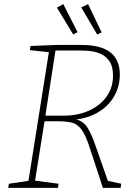

<svg xmlns="http://www.w3.org/2000/svg" viewBox="-20 -911 669 931"><path d="M20 0 23 -20 118 -34 217 -658 125 -668 128 -688 255 -693H376Q561 -693 561 -550Q561 -492 534 -445Q507 -398 459 -368.5Q411 -339 350 -332Q387 -322 406.5 -288.5Q426 -255 443 -205L503 -34L568 -20L565 0H479L414 -198Q395 -256 375.5 -282.5Q356 -309 329.5 -316Q303 -323 261 -323H196L150 -35L264 -20L261 0ZM369 -666H249L200 -350H285Q359 -350 413.5 -375.5Q468 -401 498 -444.5Q528 -488 528 -544Q528 -590 510 -615Q492 -640 465.5 -651Q439 -662 412.5 -664Q386 -666 369 -666ZM335 -744 256 -874 287 -891 356 -755ZM451 -744 374 -875 407 -891 473 -754Z"/></svg>

Font: Bitter ExtraLight
Style: Italic
Weight: 200
Italic angle: -9°
Designer: Sol Matas, and Bitter project Authors
Foundry: Sol Matas
Version: Version 2.001